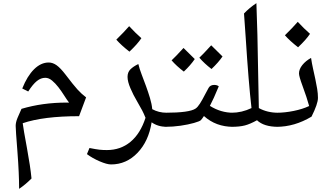

<svg xmlns="http://www.w3.org/2000/svg" viewBox="-20 -800 2110 1226"><path d="M181.2 339.8Q141.6 379.4 102.1 405.8Q102.1 310.1 91.3 168.5Q80.1 27.3 80.1 3.9Q80.1 -18.6 91.6 -46.6Q103 -74.7 117.2 -105Q251.5 -145 406.2 -145H420.9Q406.2 -164.1 389.2 -191.2Q372.1 -218.3 352.8 -243.2Q333.5 -268.1 312.5 -285.6Q291.5 -303.2 269 -303.2Q241.2 -303.2 215.6 -282.7Q189.9 -262.2 160.2 -215.8L122.1 -234.9Q153.8 -314.5 197.5 -357.7Q241.2 -400.9 291 -400.9Q316.9 -400.9 341.8 -383.1Q366.7 -365.2 398.4 -323.7Q448.7 -257.3 474.6 -228.8Q500.5 -200.2 529.8 -178.2L484.9 -58.1Q256.8 -58.1 125 -13.2Q129.9 25.9 152.3 146.5Q173.8 262.7 181.2 339.8Z M882.8 -556.2Q857.9 -518.6 806.6 -470.2Q754.4 -510.7 722.7 -546.9Q772.5 -595.7 804.7 -632.8Q843.3 -590.8 882.8 -556.2ZM1044.4 9.8Q988.8 9.8 948.2 -19Q929.2 101.6 858.2 175.8Q787.1 250 689 250Q662.6 250 616.5 230.2Q570.3 210.4 535.2 184.1L551.3 145Q592.3 153.3 614.3 155.8Q636.2 158.2 662.1 158.2Q750 158.2 813.2 105.7Q876.5 53.2 909.2 -47.9Q898.4 -74.7 888.2 -94.2Q877.9 -113.8 853.5 -156.2Q831.5 -192.9 813 -236.1Q794.4 -279.3 794.4 -309.1Q794.4 -338.9 812.7 -357.2Q831.1 -375.5 863.3 -391.1Q870.6 -360.8 884.5 -324.5Q898.4 -288.1 912.4 -250Q926.3 -211.9 937.7 -174.1Q949.2 -136.2 952.1 -103Q993.2 -80.1 1044.4 -80.1Q1054.2 -80.1 1054.2 -69.8V0Q1054.2 9.8 1044.4 9.8Z M1348.1 -257.8Q1365.2 -257.8 1377 -249Q1342.8 -166 1320.3 -124Q1389.6 -80.1 1468.3 -80.1Q1478 -80.1 1478 -69.8V0Q1478 9.8 1468.3 9.8Q1358.9 9.8 1282.2 -59.1L1272.9 -45.4L1263.2 -33.2Q1255.9 -25.4 1218.8 -14.9Q1181.6 -4.4 1133.1 2.7Q1084.5 9.8 1034.2 9.8Q1024.4 9.8 1024.4 0V-69.8Q1024.4 -80.1 1034.2 -80.1Q1190.4 -80.1 1229 -106.9Q1241.7 -115.2 1256.6 -138.4Q1271.5 -161.6 1291.5 -200.7L1312 -238.8Q1322.8 -257.8 1348.1 -257.8ZM1223.6 -422.9Q1196.8 -383.3 1153.8 -342.8Q1105.5 -379.9 1075.7 -414.6Q1098.6 -435.5 1151.9 -493.7Q1162.1 -482.4 1223.6 -422.9ZM1400.9 -439.5Q1374.5 -400.9 1330.6 -359.4Q1284.7 -394.5 1252.9 -431.6Q1273.4 -450.2 1328.6 -510.7Q1339.4 -499 1400.9 -439.5Z M1458 9.8Q1448.2 9.8 1448.2 0V-69.8Q1448.2 -80.1 1458 -80.1Q1523.9 -80.1 1585.9 -109.9Q1567.4 -270 1548.8 -561.5L1538.1 -713.9Q1572.8 -750.5 1617.2 -779.8Q1624 -626.5 1629.4 -282.2L1632.8 -109.9Q1687 -80.1 1755.9 -80.1Q1766.1 -80.1 1766.1 -69.8V0Q1766.1 9.8 1755.9 9.8Q1665 9.8 1621.1 -32.2Q1577.1 -7.8 1543.5 1Q1509.8 9.8 1458 9.8Z M1746.1 9.8Q1736.3 9.8 1736.3 0V-69.8Q1736.3 -80.1 1746.1 -80.1Q1798.3 -80.1 1855 -91.6Q1911.6 -103 1954.1 -123Q1939.9 -175.3 1911.6 -252Q1889.2 -312.5 1889.2 -331.1Q1889.2 -357.9 1910.6 -384.8Q1932.1 -411.6 1966.3 -430.2Q1971.2 -396 1978.8 -362.1Q1986.3 -328.1 1993.4 -295.4Q2000.5 -262.7 2005.4 -232.2Q2010.3 -201.7 2010.3 -174.8Q2010.3 -137.2 1969.2 -55.2Q1860.4 9.8 1746.1 9.8ZM1959.5 -584Q1934.6 -546.4 1883.3 -498Q1831.1 -538.6 1799.3 -574.7Q1849.1 -623.5 1881.3 -660.6Q1919.9 -618.7 1959.5 -584Z"/></svg>

Font: Droid Persian Naskh
Style: Regular
Weight: 400
Designer: Pascal Zoghbi
Foundry: Ascender Corporation
Version: Version 1.00